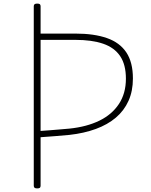

<svg xmlns="http://www.w3.org/2000/svg" viewBox="-20 -1035 843 1069"><path d="M187 14Q177 14 172.5 10.5Q168 7 168 -1V-1000Q168 -1008 172.5 -1011.5Q177 -1015 187 -1015Q198 -1015 202 -1011.5Q206 -1008 206 -1000V-848H400Q504 -848 575.5 -823Q647 -798 683.5 -743Q720 -688 720 -598Q720 -528 695.5 -473.5Q671 -419 625 -380Q579 -341 513.5 -317Q448 -293 367 -284Q327 -280 286.5 -277Q246 -274 206 -271V-1Q206 7 202 10.5Q198 14 187 14ZM206 -306Q233 -308 260.5 -310Q288 -312 315 -314.5Q342 -317 367 -319Q463 -329 533 -363Q603 -397 642 -456Q681 -515 681 -597Q681 -675 649 -722.5Q617 -770 554.5 -791.5Q492 -813 400 -813H206Z"/></svg>

Font: Playwrite NG Modern Thin
Style: Regular
Weight: 250
Designer: Veronika Burian, José Scaglione
Foundry: TypeTogether
Version: Version 1.002